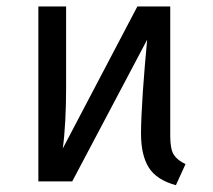

<svg xmlns="http://www.w3.org/2000/svg" viewBox="-20 -546 640 578"><path d="M95.5 0V-526.5H179V-280.5Q179 -230 176.5 -182.8Q174 -135.5 169 -99L393.5 -526.5H492.5L423 -426.5L197.5 0ZM509.5 11.5Q451 -4.5 427.8 -41.8Q404.5 -79 404.5 -144Q404.5 -166.5 406 -199Q407.5 -231.5 410 -269.8Q412.5 -308 416 -348.2Q419.5 -388.5 423 -426.5L492.5 -526.5V-136.5Q492.5 -97 503.2 -80.2Q514 -63.5 538.5 -52Z"/></svg>

Font: Fira Code Light
Style: Regular
Weight: 400
Monospace: yes
Version: Version 5.002